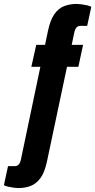

<svg xmlns="http://www.w3.org/2000/svg" viewBox="-55 -756 486 980"><path d="M38 204Q30 204 15.5 202Q1 200 -13 197Q-27 194 -35 189L-14 92H20Q33 92 40.5 83.5Q48 75 51 62L151 -415H105L130 -527H175L190 -599Q202 -655 223 -684.5Q244 -714 273 -725Q302 -736 337 -736Q346 -736 360.5 -734Q375 -732 389 -729Q403 -726 411 -721L390 -624H356Q343 -624 335.5 -615.5Q328 -607 325 -594L311 -527H369L345 -415H287L185 67Q173 124 151.5 153Q130 182 101.5 193Q73 204 38 204Z"/></svg>

Font: Archivo ExtraCondensed ExtraBold
Style: Regular
Weight: 800
Width: 2
Designer: Hector Gatti
Foundry: Omnibus-Type
Version: Version 2.001